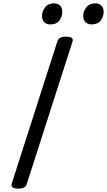

<svg xmlns="http://www.w3.org/2000/svg" viewBox="-20 -1113 639 1147"><path d="M89 14Q67 14 56.5 7Q46 0 50 -16L323 -867Q328 -881 340.5 -887.5Q353 -894 375 -894Q398 -894 408 -887Q418 -880 413 -864L140 -14Q136 0 124 7Q112 14 89 14ZM280 -967Q259 -967 245 -980Q231 -993 231 -1019Q231 -1045 249.5 -1069Q268 -1093 304 -1093Q324 -1093 338 -1080.5Q352 -1068 352 -1042Q352 -1014 335 -990.5Q318 -967 280 -967ZM526 -967Q506 -967 491.5 -980Q477 -993 477 -1019Q477 -1045 495.5 -1069Q514 -1093 550 -1093Q570 -1093 584.5 -1080.5Q599 -1068 599 -1042Q599 -1014 581.5 -990.5Q564 -967 526 -967Z"/></svg>

Font: Playwrite HR
Style: Regular
Weight: 400
Designer: Veronika Burian, José Scaglione
Foundry: TypeTogether
Version: Version 1.002